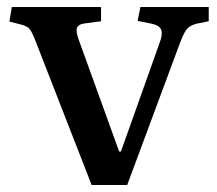

<svg xmlns="http://www.w3.org/2000/svg" viewBox="-20 -531 624 551"><path d="M243 0 84 -408Q73 -437 66 -446.5Q59 -456 39 -461L7 -469L14 -511H270V-470L225 -464Q205 -462 201 -451Q197 -440 207 -414L322 -96H327L438 -408Q447 -431 443 -444.5Q439 -458 415 -463L375 -471L383 -511H579V-470L544 -463Q526 -458 517.5 -449Q509 -440 497 -409L345 0Z"/></svg>

Font: Literata 36pt Medium
Style: Regular
Weight: 500
Designer: Latin by Veronika Burian and Jose Scaglione. Greek by Irene Vlachou. Cyrillic by Vera Evstafieva.
Foundry: TypeTogether
Version: Version 3.002